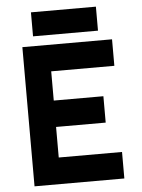

<svg xmlns="http://www.w3.org/2000/svg" viewBox="-58 -916 711 962"><g transform="rotate(-5 297.0 -435.0)"><path d="M134.3 -749.3H461V-870H134.3ZM76.3 0H528V-133.3H209.7V-287H459.3V-419.7H209.7V-566.7H527.3V-700H76.3Z"/></g></svg>

Font: Unageo Variable
Style: Regular
Weight: 300
Designer: Richard Sepsi
Foundry: Richard Sepsi
Version: Version 2.200